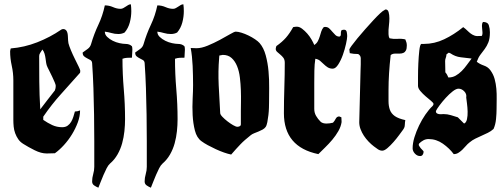

<svg xmlns="http://www.w3.org/2000/svg" viewBox="-20 -712 2331 892"><path d="M274 -577Q283 -577 289 -569Q295 -560 295.5 -541Q296 -522 298 -511Q301 -499 309.5 -478.5Q318 -458 328 -438Q338 -418 345.5 -402.5Q353 -387 353 -383L352 -374Q307 -323 263.5 -275Q220 -227 181 -170V-155Q201 -141 222.5 -131Q244 -121 269 -121Q284 -121 294 -128Q304 -135 310.5 -146Q317 -157 321 -170Q325 -183 328 -194Q340 -194 352 -199Q352 -172 341.5 -143.5Q331 -115 314.5 -88Q298 -61 277 -38Q256 -15 235 0L197 1Q171 1 141 -14Q111 -29 89 -43Q74 -52 65 -65Q56 -78 50.5 -93Q45 -108 43.5 -124Q42 -140 42 -155V-339Q42 -373 34.5 -407Q27 -441 27 -473Q27 -476 28 -480Q29 -484 30 -487Q93 -492 153 -515.5Q213 -539 264 -574Q268 -577 274 -577ZM162 -452Q162 -394 162.5 -333.5Q163 -273 167 -204Q180 -221 199.5 -246.5Q219 -272 235 -292Q237 -297 238 -302.5Q239 -308 239 -313Q239 -318 234 -330Q229 -342 222.5 -355.5Q216 -369 210 -381Q204 -393 201 -399Q196 -409 194.5 -419.5Q193 -430 191.5 -441Q190 -452 187 -462.5Q184 -473 177 -482Q173 -475 167.5 -467.5Q162 -460 162 -452Z M467 -687Q487 -687 505 -679Q523 -671 540 -671Q547 -671 553 -674.5Q559 -678 564.5 -681.5Q570 -685 575.5 -688.5Q581 -692 588 -692Q589 -684 589.5 -676Q590 -668 590 -660Q590 -634 583 -607.5Q576 -581 559 -561Q546 -554 530 -554Q513 -554 498 -558.5Q483 -563 467 -565Q467 -551 478 -540.5Q489 -530 504 -522.5Q519 -515 535.5 -511.5Q552 -508 563 -508Q582 -508 593 -497Q595 -492 595 -481Q595 -472 594 -462.5Q593 -453 593 -444Q582 -444 571 -443.5Q560 -443 549 -439Q549 -369 555 -298.5Q561 -228 561 -158Q561 -131 558 -102.5Q555 -74 547.5 -46.5Q540 -19 526 5.5Q512 30 491 48Q483 55 475.5 69.5Q468 84 461 100.5Q454 117 447.5 133.5Q441 150 437 160Q427 156 417.5 149.5Q408 143 408 131Q408 114 413 97Q418 80 418 63Q418 6 418 -55.5Q418 -117 417 -179.5Q416 -242 414 -302.5Q412 -363 408 -419Q407 -429 400 -433Q393 -437 385 -441Q377 -445 370.5 -450.5Q364 -456 364 -468Q375 -476 387 -484.5Q399 -493 403 -507Q417 -555 437 -597Q457 -639 467 -687Z M711 -687Q731 -687 749 -679Q767 -671 784 -671Q791 -671 797 -674.5Q803 -678 808.5 -681.5Q814 -685 819.5 -688.5Q825 -692 832 -692Q833 -684 833.5 -676Q834 -668 834 -660Q834 -634 827 -607.5Q820 -581 803 -561Q790 -554 774 -554Q757 -554 742 -558.5Q727 -563 711 -565Q711 -551 722 -540.5Q733 -530 748 -522.5Q763 -515 779.5 -511.5Q796 -508 807 -508Q826 -508 837 -497Q839 -492 839 -481Q839 -472 838 -462.5Q837 -453 837 -444Q826 -444 815 -443.5Q804 -443 793 -439Q793 -369 799 -298.5Q805 -228 805 -158Q805 -131 802 -102.5Q799 -74 791.5 -46.5Q784 -19 770 5.5Q756 30 735 48Q727 55 719.5 69.5Q712 84 705 100.5Q698 117 691.5 133.5Q685 150 681 160Q671 156 661.5 149.5Q652 143 652 131Q652 114 657 97Q662 80 662 63Q662 6 662 -55.5Q662 -117 661 -179.5Q660 -242 658 -302.5Q656 -363 652 -419Q651 -429 644 -433Q637 -437 629 -441Q621 -445 614.5 -450.5Q608 -456 608 -468Q619 -476 631 -484.5Q643 -493 647 -507Q661 -555 681 -597Q701 -639 711 -687Z M1075 -565Q1086 -565 1102 -560Q1118 -555 1134.5 -547Q1151 -539 1165 -529.5Q1179 -520 1186 -512Q1205 -490 1214.5 -455Q1224 -420 1227.5 -381Q1231 -342 1230.5 -303.5Q1230 -265 1230 -237Q1230 -228 1229.5 -211.5Q1229 -195 1227 -177.5Q1225 -160 1222 -144.5Q1219 -129 1214 -122Q1209 -115 1200 -110Q1191 -105 1181 -101Q1171 -97 1161 -93Q1151 -89 1145 -84Q1130 -72 1118.5 -62Q1107 -52 1097 -41.5Q1087 -31 1076.5 -19.5Q1066 -8 1054 6Q1039 3 1020.5 -3.5Q1002 -10 982.5 -19Q963 -28 945.5 -37.5Q928 -47 916 -56Q894 -72 885.5 -105.5Q877 -139 875 -177Q873 -215 875 -253Q877 -291 877 -316Q877 -361 875 -406Q873 -451 866 -489L893 -488Q916 -488 945 -500Q974 -512 1001 -526.5Q1028 -541 1048.5 -553Q1069 -565 1075 -565ZM998 -441Q993 -382 996 -316.5Q999 -251 1003 -187Q1003 -180 1013 -169.5Q1023 -159 1036.5 -148.5Q1050 -138 1063 -130.5Q1076 -123 1083 -123Q1088 -123 1093.5 -125.5Q1099 -128 1099 -135V-197Q1099 -213 1099.5 -238.5Q1100 -264 1099 -293Q1098 -322 1094.5 -351.5Q1091 -381 1081.5 -404.5Q1072 -428 1056 -442.5Q1040 -457 1015 -457L999 -454Z M1342 -586Q1352 -588 1359 -588Q1371 -588 1383.5 -578.5Q1396 -569 1407.5 -556Q1419 -543 1427.5 -528Q1436 -513 1440 -503Q1451 -510 1456.5 -520.5Q1462 -531 1465.5 -542.5Q1469 -554 1472.5 -565.5Q1476 -577 1484 -586L1490 -587Q1502 -587 1509.5 -580Q1517 -573 1524 -564.5Q1531 -556 1538.5 -549Q1546 -542 1557 -542Q1564 -544 1563.5 -554Q1563 -564 1566 -571Q1572 -574 1578 -574Q1589 -574 1591 -563Q1593 -552 1593 -544Q1593 -533 1587.5 -508Q1582 -483 1573 -457.5Q1564 -432 1551.5 -412.5Q1539 -393 1526 -393Q1512 -393 1502 -399.5Q1492 -406 1484 -414Q1476 -422 1467 -429.5Q1458 -437 1445 -439Q1441 -413 1440.5 -383.5Q1440 -354 1440 -327V-206Q1440 -188 1448.5 -173.5Q1457 -159 1469 -147Q1474 -142 1481.5 -140Q1489 -138 1496 -138Q1504 -138 1511.5 -139Q1519 -140 1527 -142Q1534 -149 1539.5 -160Q1545 -171 1556 -171L1566 -167L1567 -145Q1564 -124 1552 -103Q1540 -82 1524 -63Q1508 -44 1490 -26.5Q1472 -9 1459 4Q1299 -29 1299 -186Q1299 -243 1301 -304.5Q1303 -366 1303 -420Q1303 -435 1296.5 -443.5Q1290 -452 1282 -458.5Q1274 -465 1267.5 -471Q1261 -477 1261 -485Q1261 -488 1262 -491.5Q1263 -495 1264 -498Q1291 -517 1308.5 -537Q1326 -557 1342 -586Z M1766 -665Q1769 -668 1772 -668Q1782 -668 1785.5 -655.5Q1789 -643 1789 -627Q1789 -611 1787 -595Q1785 -579 1785 -573Q1785 -564 1785 -553Q1785 -542 1790 -534Q1808 -530 1826.5 -531.5Q1845 -533 1863 -529Q1866 -522 1868 -515.5Q1870 -509 1870 -501Q1870 -486 1866 -478Q1862 -470 1854.5 -466.5Q1847 -463 1837 -463Q1827 -463 1816 -463Q1803 -463 1795 -456Q1790 -412 1787.5 -371.5Q1785 -331 1785 -295Q1785 -265 1785 -242Q1785 -219 1791.5 -201.5Q1798 -184 1814.5 -172.5Q1831 -161 1863 -154Q1861 -142 1861 -135.5Q1861 -129 1860 -125Q1859 -121 1857.5 -117.5Q1856 -114 1853 -110Q1847 -102 1835 -85.5Q1823 -69 1808.5 -52.5Q1794 -36 1780 -24Q1766 -12 1756 -12Q1745 -12 1735 -19Q1725 -26 1717 -32Q1705 -41 1692.5 -54Q1680 -67 1670.5 -81.5Q1661 -96 1655 -112Q1649 -128 1649 -144L1655 -383Q1656 -398 1656 -412.5Q1656 -427 1656 -441Q1656 -454 1644 -461Q1622 -461 1605 -465Q1605 -470 1604 -473.5Q1603 -477 1603 -482Q1603 -485 1613.5 -499.5Q1624 -514 1640.5 -534Q1657 -554 1676.5 -576Q1696 -598 1714 -617.5Q1732 -637 1746 -650Q1760 -663 1766 -665Z M2224 -610Q2246 -610 2251 -594.5Q2256 -579 2256 -562Q2256 -533 2249 -515.5Q2242 -498 2232 -484.5Q2222 -471 2212 -458Q2202 -445 2195 -425Q2209 -414 2228 -407.5Q2247 -401 2258 -386Q2272 -367 2278 -345Q2284 -323 2286 -299.5Q2288 -276 2287.5 -252Q2287 -228 2287 -206Q2287 -185 2284.5 -159Q2282 -133 2273 -113Q2261 -102 2246.5 -95Q2232 -88 2217.5 -81.5Q2203 -75 2188.5 -68Q2174 -61 2161 -50Q2152 -43 2144 -33.5Q2136 -24 2127.5 -16Q2119 -8 2109.5 -2Q2100 4 2088 4Q2068 -23 2037.5 -44.5Q2007 -66 1971 -66Q1958 -66 1947 -60Q1936 -54 1927 -45Q1924 -40 1927 -34.5Q1930 -29 1934.5 -23.5Q1939 -18 1943.5 -14Q1948 -10 1948 -7Q1948 0 1944 6.5Q1940 13 1932 13Q1918 13 1907.5 1.5Q1897 -10 1897 -23Q1897 -47 1905.5 -74.5Q1914 -102 1927 -129Q1940 -156 1956.5 -180Q1973 -204 1990 -220Q1994 -224 1994 -229Q1994 -234 1982.5 -243.5Q1971 -253 1957.5 -264.5Q1944 -276 1933 -289Q1922 -302 1922 -313Q1922 -324 1922 -354Q1922 -384 1923.5 -417Q1925 -450 1928 -477Q1931 -504 1937 -508H1950Q1998 -508 2043.5 -529.5Q2089 -551 2132 -586Q2143 -578 2151 -570Q2159 -562 2167 -556Q2175 -550 2185 -546.5Q2195 -543 2212 -545Q2218 -543 2220 -548.5Q2222 -554 2221.5 -562Q2221 -570 2220 -578.5Q2219 -587 2219 -592Q2219 -597 2220 -601.5Q2221 -606 2224 -610ZM2054 -459Q2054 -451 2051 -443.5Q2048 -436 2048 -428Q2048 -415 2048.5 -402.5Q2049 -390 2049 -376Q2058 -366 2063 -352Q2082 -352 2097 -360.5Q2112 -369 2125 -382Q2138 -395 2149 -410.5Q2160 -426 2171 -440Q2145 -443 2120 -446Q2095 -449 2073 -464Q2068 -467 2064 -467ZM2005 -196Q2005 -189 2009 -186Q2013 -183 2019 -182Q2025 -181 2031 -181.5Q2037 -182 2041 -182Q2058 -182 2074.5 -177Q2091 -172 2107 -167L2136 -138Q2146 -142 2149.5 -158Q2153 -174 2152.5 -193.5Q2152 -213 2149.5 -231.5Q2147 -250 2146 -259Q2149 -275 2137 -287.5Q2125 -300 2110 -300Q2099 -300 2083 -287.5Q2067 -275 2051 -257.5Q2035 -240 2022 -222.5Q2009 -205 2005 -196Z"/></svg>

Font: CAT Schmalfette Thannhaeuser
Style: Regular
Weight: 700
Designer: Peter Wiegel nach Herbert Thanhaeuser 1939/40
Foundry: CAT-Fonts, Peter Wiegel
Version: Version 1.000